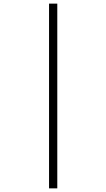

<svg xmlns="http://www.w3.org/2000/svg" viewBox="-20 -782 581 1049"><path d="M248 -762.2H293V247.1H248Z"/></svg>

Font: TypoPRO Open Sans
Style: Regular
Weight: 300
Foundry: Ascender Corporation
Version: Version 1.10